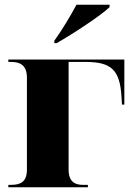

<svg xmlns="http://www.w3.org/2000/svg" viewBox="-20 -786 562 806"><path d="M208 -615V-605H218C285 -643 404 -721 440 -756V-766H301C277 -721 238 -656 208 -615ZM15 0H349V-10H328C297 -10 268 -21 268 -74V-526H339C447 -526 483 -493 490 -381L492 -347H502V-536H15V-526H26C60 -526 93 -516 93 -460V-74C93 -22 66 -10 26 -10H15Z"/></svg>

Font: Noto Serif Display ExtraBold
Style: Regular
Weight: 800
Designer: Monotype Design Team
Foundry: Monotype Imaging Inc.
Version: Version 2.009